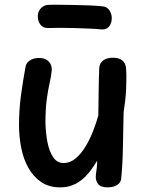

<svg xmlns="http://www.w3.org/2000/svg" viewBox="-20 -796 632 828"><path d="M239 12Q191 12 157.5 -11Q124 -34 102.5 -72Q81 -110 71.5 -158.5Q62 -207 62 -256Q62 -323 70.5 -385.5Q79 -448 90 -507Q92 -523 107.5 -534.5Q123 -546 149 -546Q176 -546 190.5 -530.5Q205 -515 203 -492Q201 -468 194 -438Q187 -408 181.5 -367Q176 -326 176 -266Q177 -223 184.5 -183.5Q192 -144 209 -118.5Q226 -93 254 -93Q283 -93 307 -113.5Q331 -134 350 -166Q369 -198 382.5 -233.5Q396 -269 404 -298Q405 -355 405.5 -407Q406 -459 408 -502Q409 -523 424.5 -535Q440 -547 466 -547Q487 -547 499.5 -540.5Q512 -534 518 -522Q524 -510 524 -494Q525 -482 525 -461Q525 -440 524 -415Q523 -390 520 -363Q517 -336 513 -311Q511 -229 510 -160.5Q509 -92 503 -30Q503 -11 487 0.5Q471 12 444 12Q414 12 403.5 -2Q393 -16 393 -31Q393 -40 394.5 -50.5Q396 -61 397.5 -74Q399 -87 399 -103Q386 -81 370.5 -60.5Q355 -40 336 -23.5Q317 -7 293 2.5Q269 12 239 12ZM187 -675Q166 -675 154.5 -689.5Q143 -704 143 -727Q143 -746 156 -760Q169 -774 187 -775Q205 -776 236 -775.5Q267 -775 302.5 -774.5Q338 -774 369.5 -772.5Q401 -771 419 -769Q441 -768 451.5 -752Q462 -736 462 -718Q462 -698 451.5 -683Q441 -668 419 -669Q401 -671 370 -672.5Q339 -674 303 -675Q267 -676 236 -676Q205 -676 187 -675Z"/></svg>

Font: Playpen Sans Medium
Style: Regular
Weight: 500
Designer: Laura Meseguer, Veronika Burian, José Scaglione
Foundry: TypeTogether
Version: Version 1.001